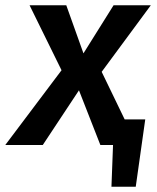

<svg xmlns="http://www.w3.org/2000/svg" viewBox="-60 -549 595 727"><path d="M412 -97H490L454 158H362L368 0H320L239 -207L102 0H-40L173 -283L52 -529H191L256 -347L370 -529H511L325 -277Z"/></svg>

Font: FiraGO Medium
Style: Italic
Weight: 500
Italic angle: -8°
Designer: bBox Type GmbH
Foundry: bBox Type GmbH
Version: Version 1.001